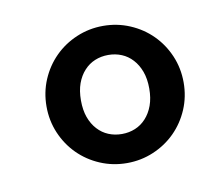

<svg xmlns="http://www.w3.org/2000/svg" viewBox="-43 -810 385 346"><g transform="rotate(-10 150.0 -637.5)"><path d="M39.1 -637.2Q39.1 -663.1 48.8 -686Q58.6 -709 75.7 -726.1Q92.8 -743.2 115.7 -752.9Q138.7 -762.7 164.6 -762.7Q190.4 -762.7 213.4 -752.9Q236.3 -743.2 253.4 -726.1Q270.5 -709 280.3 -686Q290 -663.1 290 -637.2Q290 -611.3 280.3 -588.4Q270.5 -565.4 253.4 -548.3Q236.3 -531.2 213.4 -521.5Q190.4 -511.7 164.6 -511.7Q138.7 -511.7 115.7 -521.5Q92.8 -531.2 75.7 -548.3Q58.6 -565.4 48.8 -588.4Q39.1 -611.3 39.1 -637.2ZM102.1 -637.2Q102.1 -619.6 106.9 -606.2Q111.8 -592.8 120.4 -583.5Q128.9 -574.2 140.1 -569.6Q151.4 -564.9 164.6 -564.9Q177.7 -564.9 189 -569.6Q200.2 -574.2 208.7 -583.5Q217.3 -592.8 222.2 -606.2Q227.1 -619.6 227.1 -637.2Q227.1 -654.8 222.2 -668.2Q217.3 -681.6 208.7 -690.9Q200.2 -700.2 189 -704.8Q177.7 -709.5 164.6 -709.5Q151.4 -709.5 140.1 -704.8Q128.9 -700.2 120.4 -690.9Q111.8 -681.6 106.9 -668.2Q102.1 -654.8 102.1 -637.2Z"/></g></svg>

Font: Noticia Text
Style: Regular
Weight: 400
Designer: JM Sole
Foundry: JM Sole
Version: Version 1.003